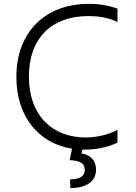

<svg xmlns="http://www.w3.org/2000/svg" viewBox="-20 -757 696 984"><path d="M433.6 -674.7C479 -674.7 533.7 -668 582 -644.5V-712.4C541.5 -728 492.5 -737.2 435.7 -737.2C209.9 -737.2 63.9 -591.3 63.9 -362.6C63.9 -160.5 176.8 -22.4 349.1 5L337 63.9C390.3 66.4 414.4 79.2 414.4 114.7C414.4 148.1 385.7 161.9 338.8 162.6L340.9 207C426.8 206.3 471.9 170.1 472.3 112.9C471.9 61.1 438.9 35.9 398.4 29.5L402 9.9H414.1C473.4 9.9 532.3 -2.1 582 -25.9V-91.3C533 -65.3 473 -52.6 417.6 -52.6C249.3 -52.6 128.2 -164.1 128.2 -364.7C128.2 -562.9 245.7 -674.7 433.6 -674.7Z"/></svg>

Font: TID UI Light
Style: Regular
Weight: 300
Designer: The TID Project Authors
Foundry: Bakken & Bæck
Version: Version 1.001;hotconv 1.0.109;makeotfexe 2.5.65596